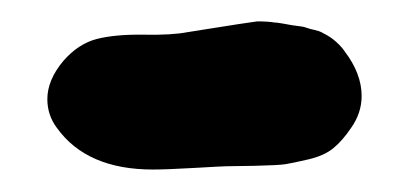

<svg xmlns="http://www.w3.org/2000/svg" viewBox="-20 -296 378 176"><path d="M32.2 -178.7Q23.4 -190.4 23.4 -205.1Q23.4 -222.7 38.1 -240.2Q51.8 -255.9 68.8 -260.3Q85.9 -264.6 111.8 -264.2Q137.7 -263.7 152.3 -266.6Q213.9 -276.4 215.8 -276.4Q225.6 -276.4 231.4 -275.4Q233.4 -275.4 239.3 -274.4Q245.1 -273.4 247.6 -272.9Q250 -272.5 254.4 -272Q258.8 -271.5 261.2 -270.5Q263.7 -269.5 268.1 -268.6Q272.5 -267.6 274.4 -266.6Q276.4 -265.6 279.8 -263.7Q283.2 -261.7 285.6 -259.8Q288.1 -257.8 291 -254.9Q293.9 -252 295.9 -249Q311.5 -228.5 311.5 -208Q311.5 -192.4 301.8 -178.7Q293.9 -167 285.6 -160.2Q277.3 -153.3 262.7 -149.9Q248 -146.5 241.7 -145.5Q235.4 -144.5 213.4 -144Q191.4 -143.6 187.5 -143.6Q184.6 -143.6 158.7 -142.1Q132.8 -140.6 120.1 -140.6Q59.6 -140.6 32.2 -178.7Z"/></svg>

Font: Essays1743
Style: Italic
Weight: 500
Italic angle: -10°
Designer: Based on the typeface in a 1743 English translation of the essays of Montaigne.  PostScript/TrueType font designed by Jo
Version: Version 002.100